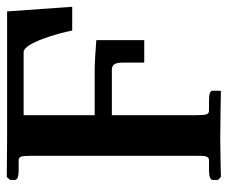

<svg xmlns="http://www.w3.org/2000/svg" viewBox="-74 -614 688 581"><g transform="rotate(-90 270.5 -323.0)"><path d="M527 -646H143L26 -647L17 -637V-622C17 -615 28 -611 46 -611H76C88 -611 90 -604 90 -572V-74C90 -47 90 -35 76 -35H46C28 -35 17 -31 17 -24V-8L26 1C26 1 104 -1 145 -1C191 -1 286 1 286 1L287 -5V-24C287 -34 270 -35 257 -35H228C215 -35 213 -42 213 -74V-329H349C364 -329 372 -323 372 -296V-231H440V-376C420 -378 370 -381 349 -381H213V-596H404C431 -596 461 -492 469 -449H541Z"/></g></svg>

Font: Libertinus Serif Semibold
Style: Regular
Weight: 600
Designer: Philipp H. Poll, Khaled Hosny
Foundry: Caleb Maclennan
Version: Version 7.050;RELEASE